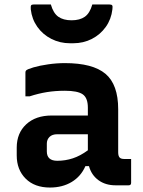

<svg xmlns="http://www.w3.org/2000/svg" viewBox="-20 -831 640 861"><path d="M510 -341V-148Q510 -131 517 -124Q523 -118 538 -118H568V-11Q568 0 557 0H498Q453 0 421.5 -23Q390 -46 379 -86H363Q343 -40 301.5 -15Q260 10 204 10Q135 10 95 -30Q55 -70 55 -134V-169Q55 -234 97.5 -273.5Q140 -313 212 -313H374V-348Q374 -392 351 -408Q328 -424 271 -424Q228 -424 190.5 -418Q153 -412 113 -399H94V-506Q94 -512 97 -515Q103 -521 130.5 -529Q158 -537 196 -542.5Q234 -548 271 -548Q396 -548 453 -500Q510 -452 510 -341ZM190 -152Q190 -110 237 -110Q273 -110 306.5 -121Q340 -132 374 -157V-229H237Q214 -229 202 -217Q190 -205 190 -187ZM301 -740Q338 -740 360.5 -756Q383 -772 394 -811H470Q480 -811 483 -807Q486 -803 484 -789Q479 -745 454.5 -710.5Q430 -676 392 -656.5Q354 -637 308 -637H294Q249 -637 210.5 -656.5Q172 -676 147.5 -710.5Q123 -745 118 -789Q117 -803 119.5 -807Q122 -811 132 -811H208Q219 -772 241.5 -756Q264 -740 301 -740Z"/></svg>

Font: Recursive Mn Lnr St
Style: Bold
Weight: 700
Monospace: yes
Version: Version 1.079;hotconv 1.0.112;makeotfexe 2.5.65598; ttfautoh